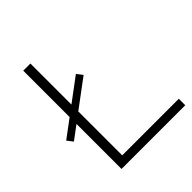

<svg xmlns="http://www.w3.org/2000/svg" viewBox="-190 -834 967 967"><g transform="rotate(-45 294.0 -350.0)"><path d="M125 -700H176V-46H579V0H125ZM29 -298 301 -501 325 -470 53 -267Z"/></g></svg>

Font: Idrija Light
Style: Regular
Weight: 300
Designer: Julieta Ulanovsky
Foundry: Julieta Ulanovsky
Version: Version 7.200